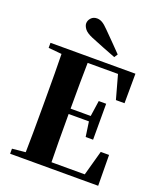

<svg xmlns="http://www.w3.org/2000/svg" viewBox="-175 -1104 1024 1215"><g transform="rotate(20 337.0 -496.5)"><path d="M466 -823 451 -800Q408 -816 364.5 -833.5Q321 -851 279 -868Q239 -885 225 -904.5Q211 -924 211 -940Q211 -960 226 -976.5Q241 -993 266 -993Q284 -993 301.5 -983Q319 -973 344 -947Q373 -918 404 -886.5Q435 -855 466 -823ZM41 0V-34L202 -50H218V0ZM130 0Q132 -86 132.5 -174Q133 -262 133 -351V-395Q133 -484 132.5 -571.5Q132 -659 130 -747H306Q304 -661 303.5 -572Q303 -483 303 -391V-360Q303 -266 303.5 -177Q304 -88 306 0ZM218 0V-39H605L519 -1L576 -207H632L634 0ZM218 -363V-399H467V-363ZM454 -263 438 -374V-395L454 -505H504V-263ZM41 -713V-747H218V-698H202ZM554 -548 499 -747 583 -708H218V-747H613L612 -548Z"/></g></svg>

Font: Noto Serif TC ExtraLight Black
Style: Regular
Weight: 900
Version: Version 2.003-H1;hotconv 1.1.1;makeotfexe 2.6.0